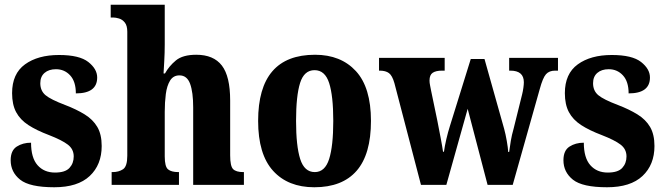

<svg xmlns="http://www.w3.org/2000/svg" viewBox="-20 -780 2805 810"><path d="M209 10Q105 10 65 -22Q25 -54 25 -104Q25 -145 50.5 -161.5Q76 -178 111 -178Q111 -114 138.5 -83Q166 -52 212 -52Q255 -52 273 -71.5Q291 -91 291 -120Q291 -151 266 -170Q241 -189 187 -210Q134 -230 99.5 -252.5Q65 -275 48 -307Q31 -339 31 -387Q31 -469 85.5 -508.5Q140 -548 229 -548Q315 -548 352.5 -518.5Q390 -489 390 -453Q390 -386 300 -386Q300 -436 276 -462Q252 -488 216 -488Q186 -488 168 -472.5Q150 -457 150 -429Q150 -397 172 -378.5Q194 -360 255 -337Q302 -319 337 -297.5Q372 -276 390.5 -244.5Q409 -213 409 -164Q409 -85 358.5 -37.5Q308 10 209 10Z M451 0V-54H455Q481 -54 499 -66Q517 -78 517 -123V-646Q517 -672 506.5 -685Q496 -698 482 -702Q468 -706 460 -706H447V-760H675V-592Q675 -557 673 -523Q671 -489 670 -470H676Q693 -501 722 -525Q751 -549 808 -549Q881 -549 916 -503.5Q951 -458 951 -356V-125Q951 -79 963.5 -66.5Q976 -54 1006 -54H1009V0H795V-327Q795 -391 782 -426.5Q769 -462 737 -462Q711 -462 697.5 -440Q684 -418 679.5 -383Q675 -348 675 -308V-120Q675 -77 689 -65.5Q703 -54 732 -54H735V0Z M1306 10Q1195 10 1132 -59.5Q1069 -129 1069 -270Q1069 -549 1309 -549Q1418 -549 1481.5 -480Q1545 -411 1545 -270Q1545 -129 1484.5 -59.5Q1424 10 1306 10ZM1308 -54Q1351 -54 1368.5 -109Q1386 -164 1386 -270Q1386 -376 1368.5 -430Q1351 -484 1307 -484Q1263 -484 1246 -430Q1229 -376 1229 -270Q1229 -164 1246.5 -109Q1264 -54 1308 -54Z M1644 -429Q1635 -461 1621 -471.5Q1607 -482 1582 -482H1579V-536H1856V-482H1845Q1819 -482 1805.5 -473Q1792 -464 1792 -440Q1792 -431 1794.5 -419Q1797 -407 1799 -396L1825 -271Q1832 -235 1839 -198.5Q1846 -162 1849 -140H1853Q1856 -163 1863 -193Q1870 -223 1878 -248L1966 -531H2024L2107 -236Q2113 -214 2118 -185.5Q2123 -157 2124 -139H2128Q2131 -162 2135 -186Q2139 -210 2147 -238L2183 -383Q2186 -395 2188 -409.5Q2190 -424 2190 -433Q2190 -482 2133 -482H2128V-536H2334V-482H2322Q2297 -482 2283.5 -467Q2270 -452 2257 -404L2143 0H2037L1953 -321L1863 0H1756Z M2541 10Q2437 10 2397 -22Q2357 -54 2357 -104Q2357 -145 2382.5 -161.5Q2408 -178 2443 -178Q2443 -114 2470.5 -83Q2498 -52 2544 -52Q2587 -52 2605 -71.5Q2623 -91 2623 -120Q2623 -151 2598 -170Q2573 -189 2519 -210Q2466 -230 2431.5 -252.5Q2397 -275 2380 -307Q2363 -339 2363 -387Q2363 -469 2417.5 -508.5Q2472 -548 2561 -548Q2647 -548 2684.5 -518.5Q2722 -489 2722 -453Q2722 -386 2632 -386Q2632 -436 2608 -462Q2584 -488 2548 -488Q2518 -488 2500 -472.5Q2482 -457 2482 -429Q2482 -397 2504 -378.5Q2526 -360 2587 -337Q2634 -319 2669 -297.5Q2704 -276 2722.5 -244.5Q2741 -213 2741 -164Q2741 -85 2690.5 -37.5Q2640 10 2541 10Z"/></svg>

Font: Noto Serif Lao Condensed ExtraBold
Style: Regular
Weight: 800
Width: 3
Designer: Monotype Design Team
Foundry: Monotype Imaging Inc.
Version: Version 2.003; ttfautohint (v1.8.4.7-5d5b)